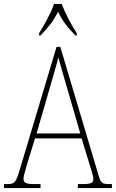

<svg xmlns="http://www.w3.org/2000/svg" viewBox="-23 -951 586 971"><path d="M175 -784V-771H181C222 -813 245 -842 271 -891C295 -842 318 -813 359 -771H365V-784C339 -822 306 -886 289 -931H250C235 -886 200 -822 175 -784ZM-3 0H182V-20H150C105 -20 96 -28 96 -47C96 -64 111 -109 118 -134L154 -251H390L429 -122C436 -99 449 -62 449 -48C449 -28 441 -20 396 -20H371V0H543V-20H531C494 -20 487 -25 477 -59L282 -714H263L77 -93C58 -30 52 -20 15 -20H-3ZM162 -276 230 -511C245 -565 265 -628 272 -661C282 -625 298 -567 319 -497L383 -276Z"/></svg>

Font: Noto Serif Bengali Condensed Thin
Style: Regular
Weight: 100
Width: 3
Designer: Juan Bruce, Universal Thirst, Indian Type Foundry and the Monotype Design Team.
Foundry: Monotype Imaging Inc.
Version: Version 2.003